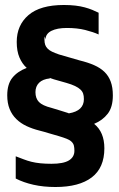

<svg xmlns="http://www.w3.org/2000/svg" viewBox="-20 -726 475 769"><path d="M246 -394Q230 -399 212.5 -403.5Q195 -408 179 -414Q179 -413 180 -412Q151 -409 136.5 -394.5Q122 -380 122 -357Q122 -332 136 -317.5Q150 -303 186 -294Q204 -289 220.5 -283.5Q237 -278 254 -273Q254 -272 255 -272H256Q316 -282 316 -329Q316 -342 313 -351Q310 -360 302 -367.5Q294 -375 280.5 -381.5Q267 -388 246 -394ZM202 23Q154 23 114 14Q74 5 43 -11V-100Q59 -94 74.5 -88Q90 -82 106 -78Q122 -74 142 -72Q162 -70 186 -70Q234 -70 256 -83.5Q278 -97 278 -122Q278 -134 276 -142.5Q274 -151 267 -158Q260 -165 247.5 -170Q235 -175 215 -181Q196 -186 177 -192Q158 -198 138 -203Q110 -210 86.5 -221Q63 -232 45.5 -249Q28 -266 18.5 -289.5Q9 -313 9 -344Q9 -389 29.5 -414.5Q50 -440 87 -454Q69 -470 58 -495.5Q47 -521 47 -558Q47 -625 94 -665.5Q141 -706 236 -706Q262 -706 282.5 -703.5Q303 -701 319.5 -696.5Q336 -692 349.5 -686.5Q363 -681 375 -675V-588Q353 -598 321 -606Q289 -614 248 -614Q209 -614 186 -602.5Q163 -591 162 -568L159 -580Q158 -576 158 -573Q158 -570 158 -568Q158 -555 161 -546.5Q164 -538 171 -531Q178 -524 188.5 -519Q199 -514 216 -508Q237 -502 257.5 -496Q278 -490 299 -484Q332 -476 357 -465Q382 -454 398.5 -438Q415 -422 423.5 -399Q432 -376 432 -344Q432 -297 411.5 -270.5Q391 -244 357 -230Q398 -197 398 -132Q398 -54 347.5 -15.5Q297 23 202 23Z"/></svg>

Font: Do Hyeon
Style: Regular
Weight: 400
Version: Version 1.001